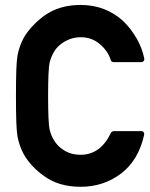

<svg xmlns="http://www.w3.org/2000/svg" viewBox="-20 -737 596 764"><path d="M542.5 -215.3Q548.3 -215.3 551.5 -210.9Q554.7 -206.5 553.7 -201.2Q531.7 -100.1 462.4 -46.9Q392.1 6.3 300.8 6.3Q215.3 6.3 157.2 -35.2Q129.4 -54.7 108.4 -77.4Q87.4 -100.1 74.7 -123Q57.1 -155.3 49.8 -192.9Q46.4 -211.4 44.9 -251.5Q43.5 -291.5 43.5 -355Q43.5 -418.5 44.9 -458.5Q46.4 -498.5 49.8 -517.1Q57.1 -554.7 74.7 -586.9Q87.4 -609.4 108.4 -632.1Q129.4 -654.8 157.2 -675.3Q216.3 -717.3 300.8 -717.3Q351.6 -717.3 394 -700.7Q436.5 -684.1 470.2 -653.3Q501.5 -622.6 523.7 -584Q545.9 -545.4 554.2 -503.9Q555.2 -498 551.5 -493.9Q547.9 -489.7 542.5 -489.7H432.1Q428.7 -489.7 425.3 -491.9Q421.9 -494.1 420.9 -497.6Q409.2 -535.2 377 -561.5Q345.7 -588.9 300.8 -588.9Q284.2 -588.9 269.8 -585Q255.4 -581.1 242.9 -574.7Q230.5 -568.4 220.7 -560.3Q210.9 -552.2 203.6 -543.5Q194.3 -531.7 188 -517.8Q181.6 -503.9 177.7 -489.7V-490.2Q171.4 -461.4 171.4 -355Q171.4 -248 177.7 -219.7V-220.2Q185.1 -189.9 203.1 -167Q217.3 -148.4 241.9 -134.8Q266.6 -121.1 300.8 -121.1Q379.9 -121.1 421.4 -208.5Q422.4 -210.9 426 -213.1Q429.7 -215.3 432.1 -215.3Z"/></svg>

Font: Alte DIN 1451 Mittelschrift
Style: Bold
Weight: 700
Designer: Peter Wiegel
Foundry: Peter Wiegel
Version: Version 1.003